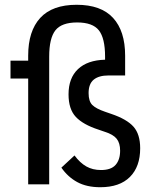

<svg xmlns="http://www.w3.org/2000/svg" viewBox="-20 -772 628 804"><path d="M567 -151Q567 -74 524 -31Q481 12 400 12Q343 12 303.5 -9.5Q264 -31 237 -70L292 -121Q315 -90 341.5 -75Q368 -60 403 -60Q445 -60 464 -81.5Q483 -103 483 -141Q483 -173 468.5 -191Q454 -209 419 -220L393 -229Q328 -250 297.5 -282.5Q267 -315 267 -377Q267 -445 306.5 -482.5Q346 -520 420 -522V-535Q420 -612 394 -645Q368 -678 303 -678Q238 -678 212 -645Q186 -612 186 -535V0H98V-443H24V-518H98V-539Q98 -642 148.5 -697Q199 -752 301 -752Q403 -752 453.5 -697Q504 -642 504 -539V-456H434Q394 -456 372.5 -438.5Q351 -421 351 -382Q351 -348 366.5 -332.5Q382 -317 420 -304L446 -295Q511 -273 539 -241.5Q567 -210 567 -151Z"/></svg>

Font: IBM Plex Sans Cond Text
Style: Regular
Weight: 450
Width: 3
Designer: Mike Abbink, Paul van der Laan, Pieter van Rosmalen
Foundry: Bold Monday
Version: Version 1.3